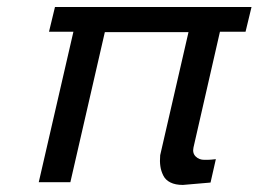

<svg xmlns="http://www.w3.org/2000/svg" viewBox="-20 -521 739 549"><path d="M120.1 -430.2 137.2 -501H699.2L682.1 -430.2H608.9L533.2 -99.1Q529.8 -83 539.6 -73.5Q549.3 -64 564 -64H573.2Q581.5 -64 597.2 -65.9L582 1L502.9 7.8Q481.4 7.8 467.3 0.7Q453.1 -6.3 446.8 -19.3Q440.4 -32.2 438.5 -45.9Q436.5 -59.6 438 -77.1L519 -429.2H279.8L181.2 0H90.8L189.9 -430.2Z"/></svg>

Font: Perun
Style: Italic
Weight: 400
Italic angle: -12°
Foundry: Stefan Peev, Context Ltd
Version: Version 001.000